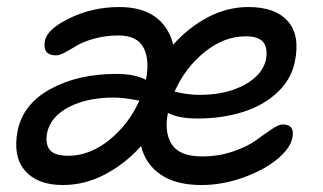

<svg xmlns="http://www.w3.org/2000/svg" viewBox="-20 -530 926 551"><path d="M160.2 1Q87.4 1 51.8 -40.3Q16.1 -81.5 30.8 -155.8Q46.9 -232.4 125.7 -275.1Q204.6 -317.9 314 -317.9Q367.2 -317.9 398.9 -300.8Q410.2 -358.4 391.8 -393.3Q373.5 -428.2 319.8 -428.2Q282.7 -428.2 250.7 -419.2Q218.8 -410.2 201.4 -399.7Q184.1 -389.2 167.5 -380.1Q150.9 -371.1 141.1 -371.1Q101.1 -371.1 108.9 -413.1Q115.2 -446.8 180.9 -478.3Q246.6 -509.8 321.8 -509.8Q387.2 -509.8 425.8 -481.4Q464.4 -453.1 477.1 -401.9Q521.5 -451.7 576.9 -480.7Q632.3 -509.8 692.9 -509.8Q769.5 -509.8 805.7 -469.5Q841.8 -429.2 826.2 -353Q815.9 -301.8 775.4 -264.2Q734.9 -226.6 676 -208.3Q617.2 -189.9 546.9 -189.9Q491.7 -189.9 461.9 -206.1Q450.7 -149.4 473.4 -115.2Q496.1 -81.1 560.1 -81.1Q607.4 -81.1 649.2 -95.5Q690.9 -109.9 714.1 -127Q737.3 -144 758.5 -158.4Q779.8 -172.9 791 -172.9Q809.6 -172.9 816.4 -162.6Q823.2 -152.3 818.8 -133.8Q813 -104 775.4 -73Q737.8 -42 678 -20.5Q618.2 1 558.1 1Q485.4 1 441.7 -28.6Q397.9 -58.1 384.8 -110.8Q338.9 -59.6 281 -29.3Q223.1 1 160.2 1ZM685.1 -425.8Q623 -425.8 567.1 -380.6Q511.2 -335.4 481 -267.1Q482.4 -266.6 492.9 -264.4Q503.4 -262.2 509.8 -261.2Q516.1 -260.3 528.3 -259Q540.5 -257.8 553.2 -257.8Q628.4 -257.8 680.9 -286.1Q733.4 -314.5 743.2 -358.9Q749 -392.6 735.4 -409.2Q721.7 -425.8 685.1 -425.8ZM115.2 -148.9Q109.4 -115.7 123.3 -99.4Q137.2 -83 175.8 -83Q237.3 -83 293.5 -128.2Q349.6 -173.3 379.9 -241.2Q334.5 -250 308.1 -250Q229 -250 177 -222.4Q125 -194.8 115.2 -148.9Z"/></svg>

Font: Shantell Sans Bouncy
Style: Italic
Weight: 400
Italic angle: -11.31°
Designer: Stephen Nixon, Anya Danilova, Shantell Martin
Foundry: Arrow Type
Version: Version 1.006;[9816181b4]